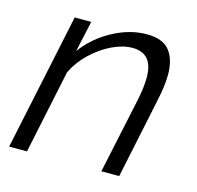

<svg xmlns="http://www.w3.org/2000/svg" viewBox="-84 -618 726 706"><g transform="rotate(15 279.5 -265.0)"><path d="M119 -521H182L156 -403Q198 -460 262.5 -495Q327 -530 392 -530Q453 -530 479 -497Q505 -464 505 -406Q505 -384 501.5 -358.5Q498 -333 492 -305L428 0H360L422 -291Q432 -340 432 -376Q432 -468 354 -468Q317 -468 276.5 -448.5Q236 -429 200.5 -395.5Q165 -362 144 -319L77 0H9Z"/></g></svg>

Font: Raleway
Style: Italic
Weight: 400
Italic angle: -12°
Designer: Matt McInerney, Pablo Impallari, Rodrigo Fuenzalida
Foundry: Matt McInerney, Pablo Impallari, Rodrigo Fuenzalida
Version: Version 4.026